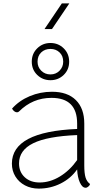

<svg xmlns="http://www.w3.org/2000/svg" viewBox="-20 -1100 598 1130"><path d="M510 -17Q509 -10 500.5 -2.5Q492 5 484 5Q464 5 450 -26Q436 -57 434 -103Q397 -50 337 -20Q277 10 208 10Q163 10 127 -9Q91 -28 70.5 -61.5Q50 -95 50 -137Q50 -325 434 -341V-373Q434 -524 283 -524Q172 -524 92 -444Q87 -439 80 -439Q72 -439 64 -445Q56 -451 51 -461Q93 -508 155 -534Q217 -560 286 -560Q377 -560 426.5 -511Q476 -462 476 -373V-127Q476 -80 483.5 -55.5Q491 -31 510 -17ZM434 -158V-305Q259 -298 175.5 -257Q92 -216 92 -138Q92 -88 125.5 -57Q159 -26 213 -26Q274 -26 332 -61Q390 -96 434 -158ZM167 -737Q167 -784 199 -815.5Q231 -847 277 -847Q323 -847 355 -815.5Q387 -784 387 -737Q387 -690 355 -659Q323 -628 277 -628Q231 -628 199 -659Q167 -690 167 -737ZM352 -737Q352 -771 330.5 -791.5Q309 -812 277 -812Q244 -812 222.5 -791.5Q201 -771 201 -737Q201 -705 223 -683.5Q245 -662 277 -662Q309 -662 330.5 -684Q352 -706 352 -737ZM344 -1080H388L286 -929H242Z"/></svg>

Font: Krub ExtraLight
Style: Regular
Weight: 275
Designer: Ekaluck Peanpanawate
Foundry: Cadson Demak Co.,Ltd.
Version: Version 1.000; ttfautohint (v1.6)